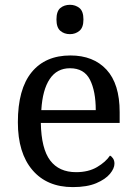

<svg xmlns="http://www.w3.org/2000/svg" viewBox="-20 -762 562 792"><path d="M280.3 9.8Q173.8 9.8 113.8 -60.5Q53.7 -130.9 53.7 -257.8Q53.7 -394.5 110.4 -463.9Q167 -533.2 270.5 -533.2Q365.2 -533.2 419.4 -474.6Q473.6 -416 473.6 -299.8V-254.9H148.4Q150.4 -148.4 187 -100.1Q223.6 -51.8 293.9 -51.8Q344.7 -51.8 380.4 -72.8Q416 -93.8 433.6 -120.1Q440.4 -117.2 446.3 -108.4Q452.1 -99.6 452.1 -86.9Q452.1 -67.4 433.6 -44.9Q415 -22.5 377 -6.3Q338.9 9.8 280.3 9.8ZM375 -307.6Q375 -385.7 351.1 -433.1Q327.1 -480.5 268.6 -480.5Q214.8 -480.5 185.1 -436Q155.3 -391.6 150.4 -307.6ZM268.6 -621.1Q245.1 -621.1 229 -634.8Q212.9 -648.4 212.9 -681.6Q212.9 -715.8 229 -729Q245.1 -742.2 268.6 -742.2Q291 -742.2 307.6 -729Q324.2 -715.8 324.2 -681.6Q324.2 -648.4 307.6 -634.8Q291 -621.1 268.6 -621.1Z"/></svg>

Font: Noto Serif Todhri
Style: Regular
Weight: 400
Designer: Mikhail Merkuryev
Version: Version 1.000; ttfautohint (v1.8.4.7-5d5b)